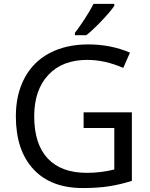

<svg xmlns="http://www.w3.org/2000/svg" viewBox="-20 -951 768 981"><path d="M407.2 -377H653.8V-26.9Q597.2 -8.8 538.6 0.5Q480 9.8 402.8 9.8Q239.7 9.8 150.4 -86.9Q61 -183.6 61 -356.9Q61 -468.8 105.5 -552.2Q149.9 -635.7 233.6 -679.9Q317.4 -724.1 431.2 -724.1Q545.4 -724.1 644 -682.1L609.9 -604Q515.6 -645 425.8 -645Q298.3 -645 226.6 -567.9Q154.8 -490.7 154.8 -356.9Q154.8 -215.3 223.6 -141.6Q292.5 -67.9 423.8 -67.9Q495.6 -67.9 564 -85V-296.9H407.2ZM362.8 -783.2Q381.3 -806.6 409.9 -849.9Q438.5 -893.1 458 -931.2H564V-920.9Q542.5 -889.6 497.1 -842.3Q451.7 -794.9 420.9 -771H362.8Z"/></svg>

Font: NotoSans
Style: Regular
Weight: 400
Designer: Monotype Design team
Foundry: Monotype Imaging Inc.
Version: Version 1.04; ttfautohint (v1.4.1)